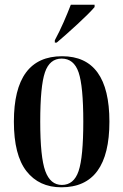

<svg xmlns="http://www.w3.org/2000/svg" viewBox="-20 -786 524 816"><path d="M241 10Q445 10 445 -269Q445 -547 244 -547Q39 -547 39 -269Q39 -127 92.5 -58.5Q146 10 241 10ZM243 0Q194 0 172.5 -59Q151 -118 151 -269Q151 -420 171 -478.5Q191 -537 242 -537Q294 -537 314 -478.5Q334 -420 334 -269Q334 -118 314 -59Q294 0 243 0ZM213 -605H221Q258 -636 309 -683Q360 -730 382 -756V-766H281Q268 -732 250.5 -692Q233 -652 213 -615Z"/></svg>

Font: Noto Serif Display Condensed Semi
Style: Regular
Weight: 600
Width: 3
Designer: Monotype Design Team
Foundry: Monotype Imaging Inc.
Version: Version 1.900